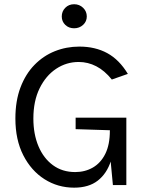

<svg xmlns="http://www.w3.org/2000/svg" viewBox="-20 -854 684 886"><path d="M322 12Q247 12 185.5 -27Q124 -66 87.5 -137.5Q51 -209 51 -307Q51 -388.5 74.5 -450.5Q98 -512.5 139 -554.5Q180 -596.5 233.2 -617.8Q286.5 -639 346 -639Q419.5 -639 475 -608.8Q530.5 -578.5 570 -513L496 -487Q462.5 -528.5 424.2 -548.2Q386 -568 343 -568Q286.5 -568 239 -536.5Q191.5 -505 162.8 -446.5Q134 -388 134 -307Q134 -235 157.5 -179.2Q181 -123.5 224.2 -91.8Q267.5 -60 327 -60Q372.5 -60 408.8 -81Q445 -102 466 -144.2Q487 -186.5 487 -251H511Q511 -171 492 -112Q473 -53 431.2 -20.5Q389.5 12 322 12ZM501 0 487 -148V-253L329 -258V-311H563V0ZM322 -723.5Q297.5 -723.5 281.2 -739.2Q265 -755 265 -778Q265 -801.5 281.2 -818Q297.5 -834.5 322 -834.5Q346.5 -834.5 363.5 -818Q380.5 -801.5 380.5 -778Q380.5 -755 363.5 -739.2Q346.5 -723.5 322 -723.5Z"/></svg>

Font: Karla
Style: Regular
Weight: 400
Designer: Jonathan Pinhorn
Version: Version 2.004;gftools[0.9.33]